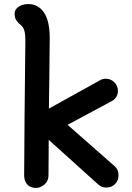

<svg xmlns="http://www.w3.org/2000/svg" viewBox="-20 -915 651 946"><path d="M545 -96Q564 -80 564 -51Q564 -26 547 -8.5Q530 9 504 9Q480 9 463 -7L220 -226Q219 -145 219 -52Q219 -23 199 -6Q179 11 157 11Q130 11 114.5 -6Q99 -23 99 -52Q99 -154 101 -342Q103 -530 105 -719Q105 -772 86 -788Q69 -802 60.5 -815Q52 -828 52 -847Q52 -869 72 -882Q92 -895 119 -895Q168 -895 196.5 -853.5Q225 -812 225 -727Q225 -674 223 -534Q221 -432 221 -380L470 -518Q484 -527 501 -527Q526 -527 543.5 -509.5Q561 -492 561 -467Q561 -451 553 -437.5Q545 -424 531 -417L313 -300Z"/></svg>

Font: Tsukimi Rounded
Style: Bold
Weight: 700
Designer: Takashi Funayama
Foundry: Takashi Funayama
Version: Version 1.032; ttfautohint (v1.8.3)